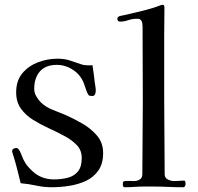

<svg xmlns="http://www.w3.org/2000/svg" viewBox="-20 -787 832 808"><path d="M414 -143Q414 -98 394 -69.5Q374 -41 342 -26Q310 -11 272 -5Q234 1 198 1Q165 1 132.5 -6Q100 -13 67 -16Q60 -43 53.5 -70Q47 -97 39 -123Q38 -126 34.5 -137Q31 -148 31 -149Q31 -157 36 -160.5Q41 -164 48 -164Q55 -164 58 -159Q64 -152 68.5 -140Q73 -128 77 -119Q85 -103 91 -94.5Q97 -86 110 -73Q149 -32 207 -32Q239 -32 265.5 -39Q292 -46 308 -65.5Q324 -85 324 -122Q324 -154 304 -175.5Q284 -197 252.5 -214Q221 -231 186 -247Q151 -263 119.5 -282.5Q88 -302 68 -330Q48 -358 48 -398Q48 -447 73.5 -478Q99 -509 139 -524.5Q179 -540 222 -540Q250 -540 272.5 -533Q295 -526 320 -517Q328 -514 336 -513Q344 -512 352 -512Q357 -512 361 -512Q365 -512 369 -513Q372 -495 374.5 -476.5Q377 -458 379 -439Q380 -432 381.5 -422.5Q383 -413 383 -405Q383 -398 380 -390.5Q377 -383 368 -383Q361 -383 356.5 -384.5Q352 -386 349 -393Q344 -403 340.5 -414.5Q337 -426 333 -436Q320 -471 288 -492.5Q256 -514 219 -514Q172 -514 148 -486.5Q124 -459 124 -413Q124 -397 132.5 -382Q141 -367 152 -356Q173 -336 201.5 -325Q230 -314 256 -303Q290 -288 326.5 -267Q363 -246 388.5 -216Q414 -186 414 -143Z M761 -13Q761 -8 758.5 -3.5Q756 1 750 1Q719 1 687 -0.5Q655 -2 623 -2H588Q567 -2 546 -0.5Q525 1 504 1Q500 1 498.5 -2.5Q497 -6 497 -9Q497 -12 497 -15Q497 -18 498 -21Q500 -25 509.5 -25.5Q519 -26 529.5 -25.5Q540 -25 543 -25Q557 -25 568 -31.5Q579 -38 579 -54Q579 -131 580 -207.5Q581 -284 581 -360Q581 -438 580.5 -516.5Q580 -595 580 -673Q580 -680 579 -688.5Q578 -697 573 -702Q569 -707 565 -707.5Q561 -708 555 -708Q537 -708 519.5 -702Q502 -696 485 -696Q474 -696 474 -709Q474 -717 486.5 -720Q499 -723 506 -724Q541 -732 582 -742Q623 -752 656 -765Q658 -765 660 -766Q662 -767 663 -767Q669 -767 670.5 -763Q672 -759 672 -754Q672 -726 671.5 -698.5Q671 -671 671 -643V-363Q671 -286 672 -208.5Q673 -131 673 -54Q673 -38 686.5 -31.5Q700 -25 713 -25Q724 -25 734 -26Q744 -27 754 -27Q759 -27 760 -21.5Q761 -16 761 -13Z"/></svg>

Font: Kaisei Opti
Style: Regular
Weight: 400
Designer: Font-Kai, 金井和夫
Foundry: KAZUO KANAI
Version: Version 5.003